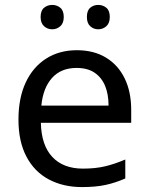

<svg xmlns="http://www.w3.org/2000/svg" viewBox="-20 -750 604 780"><path d="M292 -546Q361 -546 410.5 -516Q460 -486 486.5 -431.5Q513 -377 513 -304V-251H146Q148 -160 192.5 -112.5Q237 -65 317 -65Q368 -65 407.5 -74.5Q447 -84 489 -102V-25Q448 -7 408 1.5Q368 10 313 10Q237 10 178.5 -21Q120 -52 87.5 -113.5Q55 -175 55 -264Q55 -352 84.5 -415Q114 -478 167.5 -512Q221 -546 292 -546ZM291 -474Q228 -474 191.5 -433.5Q155 -393 148 -321H421Q421 -367 407 -401Q393 -435 364.5 -454.5Q336 -474 291 -474ZM145 -681Q145 -707 159 -718.5Q173 -730 192 -730Q211 -730 225 -718.5Q239 -707 239 -681Q239 -656 225 -643.5Q211 -631 192 -631Q173 -631 159 -643.5Q145 -656 145 -681ZM333 -681Q333 -707 346.5 -718.5Q360 -730 379 -730Q398 -730 412 -718.5Q426 -707 426 -681Q426 -656 412 -643.5Q398 -631 379 -631Q360 -631 346.5 -643.5Q333 -656 333 -681Z"/></svg>

Font: Noto Sans Tamil
Style: Regular
Weight: 400
Designer: Jelle Bosma - Monotype Design Team
Foundry: Monotype Imaging Inc.
Version: Version 2.003